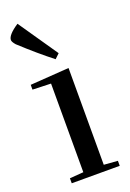

<svg xmlns="http://www.w3.org/2000/svg" viewBox="-147 -812 587 865"><g transform="rotate(-20 147.0 -379.5)"><path d="M56 -759Q3 -724 3 -700Q3 -691 17 -675Q95 -603 163 -550Q175 -561 185 -571Q62 -750 56 -759ZM40 -24V0H270V-24L204 -29V-493L18 -480V-457L106 -454V-29Z"/></g></svg>

Font: Rufina
Style: Regular
Weight: 400
Designer: Martin Sommaruga
Foundry: Martin Sommaruga
Version: Version